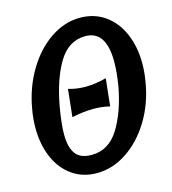

<svg xmlns="http://www.w3.org/2000/svg" viewBox="-110 -819 821 917"><g transform="rotate(-15 300.5 -360.0)"><path d="M310.5 -403.5Q359 -403.5 414 -418L399.5 -282.5Q362 -292 319.5 -292Q269 -292 212 -279.5L226.5 -415.5Q265.5 -403.5 310.5 -403.5ZM28 -275.5Q28 -322 36.5 -367.5Q54 -469.5 103.5 -552.2Q153 -635 222.8 -682Q292.5 -729 369 -729Q438.5 -729 491 -692.5Q543.5 -656 572.2 -590.5Q601 -525 601 -441Q601 -396 592 -347Q575 -246.5 525.2 -165.2Q475.5 -84 405 -37.5Q334.5 9 257 9Q188.5 9 136.5 -27Q84.5 -63 56.2 -127.8Q28 -192.5 28 -275.5ZM462 -363Q473.5 -433 473.5 -484.5Q473.5 -637.5 371 -637.5Q288.5 -637.5 239.2 -556.5Q190 -475.5 166 -342.5Q152 -260 152 -210Q152 -147 175.5 -114.2Q199 -81.5 254.5 -81.5Q339.5 -81.5 389.2 -161.2Q439 -241 462 -363Z"/></g></svg>

Font: JuliaMono ExtraBoldItalic
Style: Regular
Weight: 800
Italic angle: -9°
Monospace: yes
Designer: cormullion
Foundry: corm
Version: Version 0.049; ttfautohint (v1.8.4)